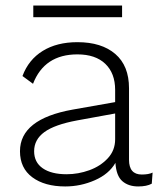

<svg xmlns="http://www.w3.org/2000/svg" viewBox="-20 -662 583 692"><path d="M530 -40 527 0Q509 10 478 10Q443 10 421 -9Q399 -28 396 -75Q373 -35 322 -12.5Q271 10 215 10Q141 10 96.5 -23Q52 -56 52 -117Q52 -233 242 -267L395 -294V-338Q395 -398 359.5 -432Q324 -466 259 -466Q140 -466 99 -360L61 -388Q83 -447 134 -478.5Q185 -510 259 -510Q346 -510 395.5 -467.5Q445 -425 445 -344V-86Q445 -33 491 -33Q516 -33 530 -40ZM395 -160V-253L258 -228Q177 -213 140 -186Q103 -159 103 -117Q103 -77 134 -55.5Q165 -34 220 -34Q262 -34 302 -48.5Q342 -63 368.5 -91.5Q395 -120 395 -160ZM420 -600H100V-642H420Z"/></svg>

Font: Work Sans Light
Style: Regular
Weight: 300
Designer: Wei Huang
Foundry: Wei Huang
Version: Version 1.500